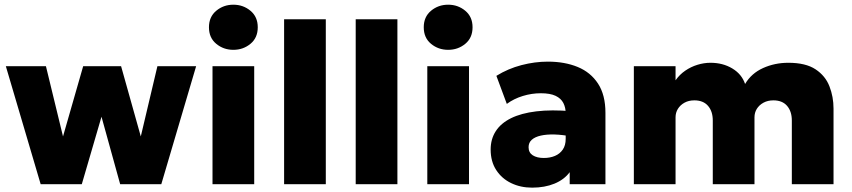

<svg xmlns="http://www.w3.org/2000/svg" viewBox="-20 -804 3718 838"><path d="M157.5 0 5.5 -515H180.5L255 -208.5L343 -515H508.5L594.5 -208.5L667 -515H836L684 0H504.5L423 -294.5L337 0Z M907.5 0V-515H1089.5V0ZM998.5 -586.5Q955.5 -586.5 923.8 -612.8Q892 -639 892 -685Q892 -730.5 923.8 -757Q955.5 -783.5 998.5 -783.5Q1041.5 -783.5 1073.2 -757Q1105 -730.5 1105 -685Q1105 -639 1073.2 -612.8Q1041.5 -586.5 998.5 -586.5Z M1220 0V-720H1402V0Z M1532.5 0V-720H1714.5V0Z M1845 0V-515H2027V0ZM1936 -586.5Q1893 -586.5 1861.2 -612.8Q1829.5 -639 1829.5 -685Q1829.5 -730.5 1861.2 -757Q1893 -783.5 1936 -783.5Q1979 -783.5 2010.8 -757Q2042.5 -730.5 2042.5 -685Q2042.5 -639 2010.8 -612.8Q1979 -586.5 1936 -586.5Z M2302.5 15Q2252 15 2211 -4.8Q2170 -24.5 2145.8 -61.8Q2121.5 -99 2121.5 -151.5Q2121.5 -197 2143.8 -231.5Q2166 -266 2210.2 -288Q2254.5 -310 2320.8 -318Q2387 -326 2475 -318.5L2476 -208Q2435 -216 2400.5 -217Q2366 -218 2340.5 -212.2Q2315 -206.5 2301 -194Q2287 -181.5 2287 -161.5Q2287 -138 2305.2 -126.2Q2323.5 -114.5 2353.5 -114.5Q2380.5 -114.5 2402 -123.5Q2423.5 -132.5 2436.2 -151Q2449 -169.5 2449 -198V-309Q2449 -334.5 2438.8 -354.5Q2428.5 -374.5 2404.8 -385.8Q2381 -397 2340.5 -397Q2300.5 -397 2261.5 -385Q2222.5 -373 2192 -350.5L2146.5 -473Q2197.5 -504.5 2256 -519.8Q2314.5 -535 2371 -535Q2444.5 -535 2501.2 -511.8Q2558 -488.5 2590.2 -439Q2622.5 -389.5 2622.5 -311.5V0H2466.5V-52.5Q2442.5 -20 2400 -2.5Q2357.5 15 2302.5 15Z M2746.5 0V-515H2928.5V-453.5Q2946 -478.5 2970.8 -495.5Q2995.5 -512.5 3024 -521.2Q3052.5 -530 3081 -530Q3135 -530 3176.2 -505.2Q3217.5 -480.5 3232 -437.5Q3259.5 -484 3310.5 -507Q3361.5 -530 3420.5 -530Q3496.5 -530 3539.5 -501.5Q3582.5 -473 3600.2 -427.2Q3618 -381.5 3618 -330V0H3436V-278Q3436 -318 3415.2 -342Q3394.5 -366 3355.5 -366Q3331 -366 3312.2 -355.8Q3293.5 -345.5 3283.2 -329Q3273 -312.5 3273 -292V0H3091V-278Q3091 -318 3070.2 -342Q3049.5 -366 3010.5 -366Q2986 -366 2967.5 -355.8Q2949 -345.5 2938.8 -329Q2928.5 -312.5 2928.5 -292V0Z"/></svg>

Font: Geologica Thin Roman ExtraBold
Style: Regular
Weight: 800
Version: Version 1.010;gftools[0.9.28]